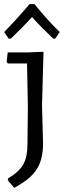

<svg xmlns="http://www.w3.org/2000/svg" viewBox="-27 -709 312 923"><path d="M182 -458 175 -201 180 -19Q180 59 148.5 106.5Q117 154 41 194L11 158V149Q64 118 84.5 82Q105 46 105 -15L107 -194L103 -404H11L5 -411L10 -457H104L179 -460ZM-7 -555Q50 -613 115 -689H139Q201 -612 260 -555L238 -523H229Q167 -582 127 -627Q89 -585 25 -523H15Z"/></svg>

Font: Alegreya Sans
Style: Regular
Weight: 400
Designer: Juan Pablo del Peral
Foundry: Huerta Tipografica
Version: Version 2.008; ttfautohint (v1.6)